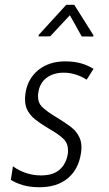

<svg xmlns="http://www.w3.org/2000/svg" viewBox="-20 -765 449 794"><path d="M309.1 -195.3Q316.9 -178.2 316.9 -155.3Q316.9 -143.1 314.5 -129.4Q304.2 -64 259.8 -27.3Q237.3 -8.8 208.3 0.2Q179.2 9.3 143.1 9.3Q104.5 9.3 74.2 0.5Q43.9 -8.8 25.4 -21L24.9 -21.5V-22L33.2 -75.2L33.7 -77.1L35.2 -76.2Q57.1 -60.1 86.9 -49.8Q116.7 -39.6 149.9 -39.6Q199.2 -39.6 226.1 -63Q253.4 -86.9 260.3 -127.9Q261.7 -136.7 261.2 -144Q261.2 -170.4 246.1 -187Q225.6 -208.5 180.7 -233.9Q148.4 -252.9 125 -271.5Q101.6 -290 90.3 -315.9Q83.5 -332.5 83.5 -355.5Q83.5 -368.2 85.9 -382.8Q95.2 -439.9 138.7 -475.6Q183.1 -511.2 250 -511.2Q250.5 -511.2 251 -511.2Q284.2 -511.2 314 -503.4Q342.8 -495.1 365.7 -481L366.7 -480.5L366.2 -479.5L339.4 -437L338.4 -435.5L337.4 -436Q317.9 -448.7 293.9 -456.5Q269.5 -464.4 243.7 -464.4Q200.7 -464.4 172.6 -443.1Q144.5 -421.9 138.7 -383.8Q137.2 -375 137.2 -366.7Q137.2 -340.8 152.3 -324.7Q172.9 -303.7 217.8 -277.3Q249 -258.3 272.9 -240.2Q297.4 -221.7 309.1 -195.3ZM366.2 -619.6 365.7 -613.8 317.9 -614.3 269 -702.1 187.5 -614.7 139.6 -614.3 140.1 -620.6 253.9 -745.1H287.1Z"/></svg>

Font: MAUL Condensed Light Italic
Style: Light Italic
Weight: 300
Italic angle: -12°
Designer: MAUL
Version: Version 1.0; 2020; ttfautohint (v1.8.3)